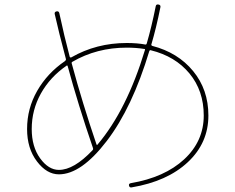

<svg xmlns="http://www.w3.org/2000/svg" viewBox="-20 -810 1040 848"><path d="M273.4 -519.5Q201.2 -469.7 160.6 -397Q120.1 -324.2 120.1 -240.2Q120.1 -162.1 157.2 -110.8Q194.3 -59.6 240.2 -59.6Q306.6 -59.6 388.7 -146.5Q392.6 -150.4 390.6 -156.2Q324.2 -350.6 279.3 -516.6Q277.3 -523.4 273.4 -519.5ZM540 -599.6Q407.2 -599.6 299.8 -537.1Q294.9 -534.2 296.9 -529.3Q343.8 -355.5 406.2 -171.9Q407.2 -169.9 408.7 -169.9Q410.2 -169.9 411.1 -171.9Q540 -324.2 620.1 -588.9Q622.1 -593.8 617.2 -593.8Q581.1 -599.6 540 -599.6ZM240.2 -40Q186.5 -40 143.1 -97.2Q99.6 -154.3 99.6 -240.2Q99.6 -331.1 144.5 -409.2Q189.5 -487.3 266.6 -540Q271.5 -543.9 271.5 -547.9Q238.3 -672.9 221.7 -748Q219.7 -757.8 230 -759.8Q240.2 -761.7 242.2 -751Q263.7 -650.4 288.1 -558.6Q289.1 -556.6 291.5 -556.2Q293.9 -555.7 294.9 -556.6Q405.3 -620.1 540 -620.1Q585.9 -620.1 622.1 -613.3Q626 -612.3 627.9 -617.2Q649.4 -690.4 668 -783.2Q669.9 -792 680.2 -790Q690.4 -788.1 688.5 -778.3Q669.9 -685.5 648.4 -613.3Q647.5 -609.4 652.3 -607.4Q765.6 -578.1 833 -496.1Q900.4 -414.1 900.4 -299.8Q900.4 -178.7 809.6 -93.8Q718.8 -8.8 561.5 17.6Q551.8 19.5 549.8 9.8Q547.9 1 557.6 -1Q707 -26.4 793.5 -106.4Q879.9 -186.5 879.9 -299.8Q879.9 -409.2 816.9 -485.4Q753.9 -561.5 646.5 -587.9Q642.6 -589.8 639.6 -585Q564.5 -335 451.7 -187.5Q338.9 -40 240.2 -40Z"/></svg>

Font: Rounded-L Mgen+ 2m thin
Style: Regular
Weight: 100
Designer: [Source Han Sans]
Ryoko NISHIZUKA  (kana & ideographs); Paul D. Hunt (Latin, Greek & Cyrillic); Wenlong ZHANG  (bopomofo
Version: Version 1.059.20150602